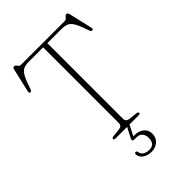

<svg xmlns="http://www.w3.org/2000/svg" viewBox="-270 -823 1130 1130"><g transform="rotate(-45 295.0 -258.0)"><path d="M113 -700H476.5Q488.5 -700 496 -711.2Q503.5 -722.5 513 -722.5Q522.5 -722.5 525.5 -710.5L560 -561.5Q563.5 -548.5 554 -546.5Q545 -545 540 -558Q522 -612 507.5 -638.2Q493 -664.5 475.2 -672.5Q457.5 -680.5 430.5 -680.5H312.5V-51Q312.5 -26.5 339.5 -23.5L390.5 -18Q404.5 -16.5 404.5 -8.5Q404.5 0 392.5 0H198.5Q187 0 187 -8.5Q187 -16.5 200.5 -18L251.5 -23.5Q277.5 -26.5 277.5 -51V-680.5H158Q130.5 -680.5 113.2 -672.2Q96 -664 82 -638Q68 -612 50.5 -558Q45.5 -545 36.5 -546.5Q27 -548.5 30.5 -561.5L65 -710.5Q68 -722.5 77.5 -722.5Q87 -722.5 93.8 -711.2Q100.5 -700 113 -700ZM299 -5.5H319L282.5 65Q285.5 65 291 65Q328 65 350.5 83.8Q373 102.5 373 133.5Q373 166 350.8 186Q328.5 206 293.5 206Q263 206 241 190.8Q219 175.5 217.5 151.5Q217.5 140 226 139.5Q235 139.5 236.5 149.5Q240 170.5 256.5 179.5Q273 188.5 292.5 188.5Q340.5 188.5 340.5 135Q340.5 112 328 97.2Q315.5 82.5 290.5 82.5H271.5Q263.5 82.5 261.2 77Q259 71.5 262.5 64.5Z"/></g></svg>

Font: Fraunces 72pt Soft Thin
Style: Regular
Weight: 100
Version: Version 1.000;[b76b70a41]